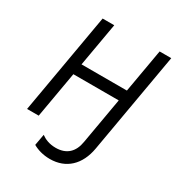

<svg xmlns="http://www.w3.org/2000/svg" viewBox="-206 -833 1073 1158"><g transform="rotate(30 330.0 -253.5)"><path d="M565 -700 512 -397H196L249 -700H168L46 0H127L183 -321H499L443 0C431 75 387 117 312 117C268 117 235 103 211 85L197 163C226 180 267 193 315 193C428 193 503 121 524 0L646 -700Z"/></g></svg>

Font: Fixel Text 20240404
Style: Italic
Weight: 400
Width: 4
Italic angle: -10°
Designer: AlfaBravo + MacPaw
Foundry: Kyrylo Tkachov, Marchela Mozhyna, Serhii Makarenko, Maria Weinstein, Zakhar Kryvoshyya
Version: Version 1.211;Glyphs 3.2 (3225)